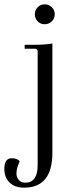

<svg xmlns="http://www.w3.org/2000/svg" viewBox="-85 -639 338 887"><path d="M121 -527Q102 -527 89 -540.5Q76 -554 76 -573Q76 -592 89 -605.5Q102 -619 121 -619Q141 -619 154.5 -605.5Q168 -592 168 -573Q168 -554 154.5 -540.5Q141 -527 121 -527ZM26 228Q-16 228 -40.5 204.5Q-65 181 -65 142Q-65 92 -31 92Q-6 92 6 106Q-9 139 -9 162Q-9 181 2.5 193Q14 205 32 205Q89 205 89 123V-401Q89 -414 75 -414H29V-432H66Q125 -432 157 -438V67Q157 228 26 228Z"/></svg>

Font: Arapey Thin
Style: Regular
Weight: 100
Designer: Eduardo Rodriguez Tunni
Foundry: Eduardo Rodriguez Tunni
Version: Version 4.000;hotconv 1.0.109;makeotfexe 2.5.65596